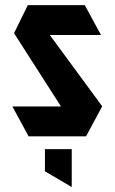

<svg xmlns="http://www.w3.org/2000/svg" viewBox="-20 -534 449 752"><path d="M103 -397 89 -514H312L375 -398V-397ZM240 -84 35 -404 89 -514 380 -118V-117ZM92 0 29 -116V-117H380L317 0ZM260 198 156 137V50H261V198Z"/></svg>

Font: Foldit SemiBold
Style: Regular
Weight: 600
Version: Version 1.003